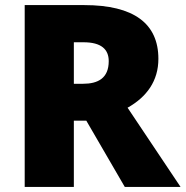

<svg xmlns="http://www.w3.org/2000/svg" viewBox="-20 -734 729 754"><path d="M311 -714H77V0H270V-260H319L470 0H689L481 -311C556 -353 602 -416 602 -503C602 -642 505 -714 311 -714ZM308 -568C378 -568 407 -540 407 -494C407 -427 365 -405 306 -405H270V-568Z"/></svg>

Font: Noto Sans Arabic UI Bk
Style: Regular
Weight: 900
Designer: Monotype Design Team, Nadine Chahine and Nizar Qandah
Foundry: Monotype Imaging Inc.
Version: Version 2.010